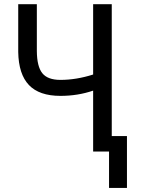

<svg xmlns="http://www.w3.org/2000/svg" viewBox="-20 -731 679 926"><path d="M519 -710.9V0H429.2V-293.9Q355 -268.6 271.5 -268.6Q169.4 -268.6 119.6 -320.8Q69.8 -373 67.9 -480V-710.9H157.7V-484.9Q158.2 -410.2 184.1 -377.9Q210 -345.7 271.5 -345.7Q348.1 -345.7 429.2 -371.6V-710.9ZM592.3 175.3H505.9V-74.7H592.3Z"/></svg>

Font: Roboto Condensed
Style: Regular
Weight: 400
Designer: Google
Version: Version 2.001047; 2015